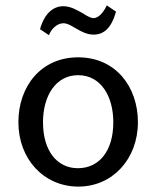

<svg xmlns="http://www.w3.org/2000/svg" viewBox="-20 -678 578 710"><path d="M270 12C397 12 490 -91 490 -226C490 -358 407 -466 269 -466C131 -466 48 -358 48 -226C48 -91 141 12 270 12ZM268 -56C191 -56 139 -120 139 -226C139 -322 185 -400 269 -400C353 -400 399 -322 399 -226C399 -120 347 -56 268 -56ZM409 -635 375 -658C363 -633 345 -611 326 -611C316 -611 302 -619 292 -625C290 -627 288 -628 286 -629C263 -642 240 -655 214 -655C179 -655 145 -631 128 -570L161 -548C169 -570 191 -592 214 -592C229 -592 242 -584 257 -575C260 -573 263 -572 266 -570C280 -562 301 -550 326 -550C364 -550 392 -574 409 -635Z"/></svg>

Font: Tajawal Medium
Style: Regular
Weight: 500
Designer: Boutros Fonts
Foundry: Created by Boutros International 2017
Version: Version 1.700